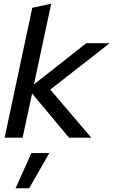

<svg xmlns="http://www.w3.org/2000/svg" viewBox="-20 -742 611 1035"><path d="M5 0 154 -700 256 -722 163 -287 445 -509H571L251 -259L472 0H352L153 -238L102 0ZM149 83H246L137 273H64Z"/></svg>

Font: Red Hat Display Medium
Style: Italic
Weight: 500
Italic angle: -12°
Designer: Pentagram / MCKL
Foundry: Pentagram / MCKL
Version: Version 1.003; Red Hat Display Medium Italic